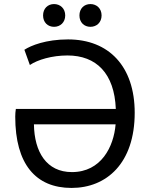

<svg xmlns="http://www.w3.org/2000/svg" viewBox="-20 -906 738 945"><path d="M549 -294H147C149 -158 209 -59 334 -59C478 -59 540 -184 549 -294ZM58 -370H550C543 -545 454 -633 312 -633C236 -633 165 -612 127 -586L100 -661C132 -682 206 -712 315 -712C516 -712 643 -579 643 -351C643 -103 505 19 332 19C156 19 55 -98 55 -332C55 -342 56 -360 58 -370ZM301 -830C301 -796 277 -774 246 -774C215 -774 192 -796 192 -830C192 -864 215 -886 246 -886C277 -886 301 -864 301 -830ZM480 -830C480 -796 456 -774 425 -774C394 -774 371 -796 371 -830C371 -864 394 -886 425 -886C456 -886 480 -864 480 -830Z"/></svg>

Font: Repo Regular
Style: Regular
Weight: 400
Designer: Stefan Peev
Foundry: Context Ltd
Version: Version 1.502